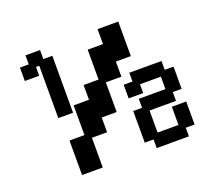

<svg xmlns="http://www.w3.org/2000/svg" viewBox="-111 -781 1048 941"><g transform="rotate(-20 412.5 -310.5)"><path d="M166 12V-168H244V-323H324V-400H402V-556H482V-634H590V-454H512V-375H431V-220H353V-143H274V12ZM152 -290V-563H135V-517H60V-587H106V-634H182V-587H229V-290ZM555 13V-32H509V-197H555V-244H694V-309H585V-263H509V-334H555V-380H723V-334H769V-218H723V-172H585V-57H694V-152H769V-32H723V13Z"/></g></svg>

Font: Pixelify Sans SemiBold
Style: Regular
Weight: 600
Designer: Stefie Justprince
Foundry: Typecalism Foundryline
Version: Version 1.000